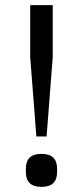

<svg xmlns="http://www.w3.org/2000/svg" viewBox="-20 -718 324 750"><path d="M122 -185 98 -495V-698H186V-495L162 -185ZM81 -46V-59Q81 -117 142 -117Q203 -117 203 -59V-46Q203 12 142 12Q81 12 81 -46Z"/></svg>

Font: Anuphan
Style: Regular
Weight: 400
Designer: Mike Abbink, Paul van der Laan, Pieter van Rosmalen, Mint Tantisuwanna
Foundry: Bold Monday; Cadson Demak
Version: Version 3.002;hotconv 1.0.109;makeotfexe 2.5.65596